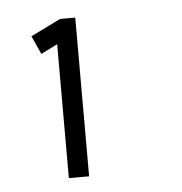

<svg xmlns="http://www.w3.org/2000/svg" viewBox="-36 -827 384 406"><g transform="rotate(-5 156.0 -623.5)"><path d="M137.7 -792V-455.1H94.7V-739.3L59.6 -721.7L42 -760.7L105.5 -792Z"/></g></svg>

Font: wanta
Style: Medium
Weight: 500
Version: Version 0.91